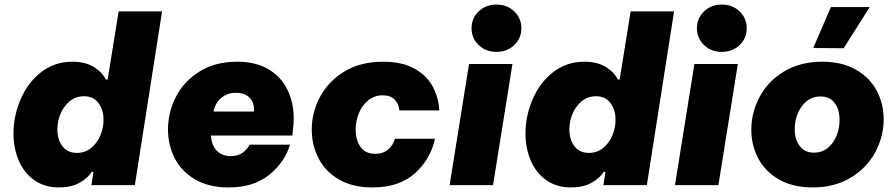

<svg xmlns="http://www.w3.org/2000/svg" viewBox="-20 -810 3919 840"><path d="M39 -226Q39 -302 70 -375Q101 -448 159.5 -494Q218 -540 297 -540Q352 -540 389.5 -517.5Q427 -495 443 -462H451L499 -760H689L570 0H380L389 -58H381Q364 -30 327.5 -10Q291 10 239 10Q174 10 129 -22.5Q84 -55 61.5 -109Q39 -163 39 -226ZM433 -285Q433 -329 411 -359Q389 -389 347 -389Q312 -389 285.5 -367.5Q259 -346 245 -312.5Q231 -279 231 -244Q231 -200 253 -170.5Q275 -141 317 -141Q352 -141 378.5 -162.5Q405 -184 419 -217.5Q433 -251 433 -285Z M715 -244Q715 -319 750 -387Q785 -455 853.5 -497.5Q922 -540 1018 -540Q1100 -540 1155.5 -506.5Q1211 -473 1238 -416.5Q1265 -360 1265 -291Q1265 -268 1262 -245L1259 -217H903Q905 -176 928 -151.5Q951 -127 990 -127Q1020 -127 1041 -141.5Q1062 -156 1072 -177H1249Q1225 -99 1157 -44.5Q1089 10 980 10Q893 10 833 -25.5Q773 -61 744 -118.5Q715 -176 715 -244ZM1091 -322Q1094 -359 1073 -381.5Q1052 -404 1012 -404Q975 -404 948.5 -382Q922 -360 914 -322Z M1344 -243Q1344 -318 1380 -386Q1416 -454 1486.5 -497Q1557 -540 1656 -540Q1739 -540 1793 -510Q1847 -480 1873 -431.5Q1899 -383 1902 -327H1727Q1725 -355 1707 -374Q1689 -393 1654 -393Q1618 -393 1591 -371Q1564 -349 1550 -314.5Q1536 -280 1536 -243Q1536 -197 1557.5 -167Q1579 -137 1621 -137Q1656 -137 1678 -156Q1700 -175 1708 -203H1883Q1864 -114 1795.5 -52Q1727 10 1609 10Q1522 10 1462.5 -25Q1403 -60 1373.5 -117.5Q1344 -175 1344 -243Z M2043 -686Q2043 -730 2074 -760Q2105 -790 2152 -790Q2199 -790 2230 -760Q2261 -730 2261 -686Q2261 -643 2230 -613Q2199 -583 2152 -583Q2105 -583 2074 -613Q2043 -643 2043 -686ZM2137 0H1947L2032 -530H2222Z M2279 -226Q2279 -302 2310 -375Q2341 -448 2399.5 -494Q2458 -540 2537 -540Q2592 -540 2629.5 -517.5Q2667 -495 2683 -462H2691L2739 -760H2929L2810 0H2620L2629 -58H2621Q2604 -30 2567.5 -10Q2531 10 2479 10Q2414 10 2369 -22.5Q2324 -55 2301.5 -109Q2279 -163 2279 -226ZM2673 -285Q2673 -329 2651 -359Q2629 -389 2587 -389Q2552 -389 2525.5 -367.5Q2499 -346 2485 -312.5Q2471 -279 2471 -244Q2471 -200 2493 -170.5Q2515 -141 2557 -141Q2592 -141 2618.5 -162.5Q2645 -184 2659 -217.5Q2673 -251 2673 -285Z M3029 -686Q3029 -730 3060 -760Q3091 -790 3138 -790Q3185 -790 3216 -760Q3247 -730 3247 -686Q3247 -643 3216 -613Q3185 -583 3138 -583Q3091 -583 3060 -613Q3029 -643 3029 -686ZM3123 0H2933L3018 -530H3208Z M3785 -779 3671 -599 3538 -600 3615 -779ZM3267 -243Q3267 -318 3303.5 -386.5Q3340 -455 3410.5 -497.5Q3481 -540 3577 -540Q3663 -540 3724 -505.5Q3785 -471 3815.5 -413.5Q3846 -356 3846 -288Q3846 -212 3809 -143.5Q3772 -75 3701.5 -32.5Q3631 10 3536 10Q3449 10 3388.5 -24.5Q3328 -59 3297.5 -116.5Q3267 -174 3267 -243ZM3653 -286Q3653 -331 3631.5 -359.5Q3610 -388 3569 -388Q3520 -388 3488.5 -345.5Q3457 -303 3457 -244Q3457 -200 3479 -171Q3501 -142 3541 -142Q3591 -142 3622 -184.5Q3653 -227 3653 -286Z"/></svg>

Font: Be Vietnam Black
Style: Italic
Weight: 900
Italic angle: -9°
Designer: Lam Bao; Tony Le; Vietanh Nguyen
Foundry: Yellow Type Foundry
Version: Version 5.000